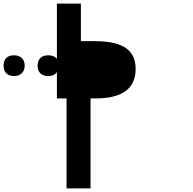

<svg xmlns="http://www.w3.org/2000/svg" viewBox="-240 -558 1080 1073"><path d="M288 -328H212V-538H78V-8H293C427 -8 518 -51 518 -174C518 -293 423 -328 288 -328ZM285 -96ZM266 -35H132V495H266ZM-102 -191C-102 -228 -126 -249 -162 -249C-199 -249 -220 -229 -220 -191C-220 -154 -198 -133 -162 -133C-126 -133 -102 -155 -102 -191ZM89 -191C89 -229 67 -249 30 -249C-6 -249 -30 -230 -30 -191C-30 -153 -7 -133 30 -133C66 -133 89 -155 89 -191Z"/></svg>

Font: Passageway
Style: Light
Weight: 700
Foundry: Ascender Corporation
Version: Version 1.11